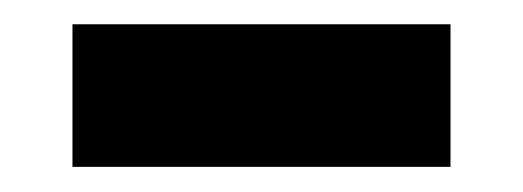

<svg xmlns="http://www.w3.org/2000/svg" viewBox="-20 -347 422 155"><path d="M38.5 -212.3V-327.4H343.7V-212.3Z"/></svg>

Font: Reddit Sans
Style: Regular
Weight: 400
Designer: Stephen Hutchings
Foundry: Reddit
Version: Version 1.014